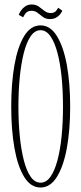

<svg xmlns="http://www.w3.org/2000/svg" viewBox="-20 -824 362 855"><path d="M160.5 11Q116.5 11 87.5 -36.5Q58.5 -84 44.2 -165.2Q30 -246.5 30 -349Q30 -452 44.2 -533.8Q58.5 -615.5 87.5 -663.2Q116.5 -711 160.5 -711Q204 -711 233.5 -663.2Q263 -615.5 277.8 -533.8Q292.5 -452 292.5 -349Q292.5 -246.5 277.8 -165.2Q263 -84 233.5 -36.5Q204 11 160.5 11ZM160.5 -10.5Q186 -10.5 204.8 -37Q223.5 -63.5 236 -110.5Q248.5 -157.5 254.5 -218.8Q260.5 -280 260.5 -349Q260.5 -418 254.5 -479.5Q248.5 -541 236 -588.2Q223.5 -635.5 204.8 -662.5Q186 -689.5 160.5 -689.5Q135 -689.5 116.5 -662.5Q98 -635.5 86 -588.2Q74 -541 68 -479.5Q62 -418 62 -349Q62 -280 68 -218.8Q74 -157.5 86 -110.5Q98 -63.5 116.5 -37Q135 -10.5 160.5 -10.5ZM202.5 -739Q184 -739 171.5 -748.2Q159 -757.5 147.5 -766.8Q136 -776 120.5 -776Q103 -776 94.2 -764.8Q85.5 -753.5 83 -747L63.5 -758Q66.5 -767 73.8 -777.5Q81 -788 92.8 -796Q104.5 -804 121 -804Q140 -804 153 -794.5Q166 -785 178 -775.5Q190 -766 205.5 -766Q221.5 -766 229 -774.8Q236.5 -783.5 239 -789.5L257.5 -776.5Q254.5 -768.5 247.2 -759.8Q240 -751 229 -745Q218 -739 202.5 -739Z"/></svg>

Font: Imbue 48pt Thin
Style: Regular
Weight: 250
Designer: Tyler Finck
Foundry: Etcetera Type Company
Version: Version 1.102